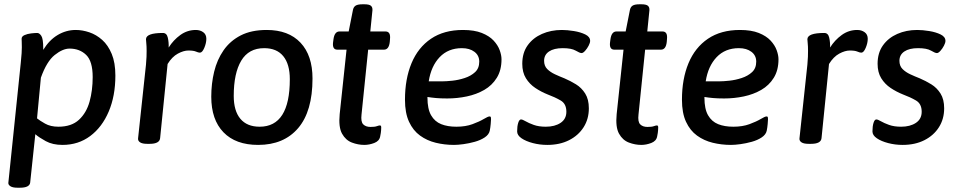

<svg xmlns="http://www.w3.org/2000/svg" viewBox="-20 -670 4482 897"><path d="M62 207Q39 207 28.5 200Q18 193 19 184L77 -376Q80 -402 81 -421Q82 -440 82 -449Q82 -467 81.5 -475Q81 -483 81 -489Q81 -500 94.5 -506Q108 -512 125.5 -514Q143 -516 154 -516Q164 -516 173 -502.5Q182 -489 182 -444Q182 -440 182 -437Q210 -483 249.5 -506.5Q289 -530 334 -530Q365 -530 397.5 -519Q430 -508 457.5 -483.5Q485 -459 502 -418Q519 -377 519 -317Q519 -222 488 -149Q457 -76 401.5 -34.5Q346 7 272 7Q226 7 194 -10.5Q162 -28 145 -43L121 183Q118 207 73 207ZM253 -78Q314 -78 349 -110.5Q384 -143 398.5 -195.5Q413 -248 413 -310Q413 -384 382.5 -413.5Q352 -443 305 -443Q273 -443 235.5 -413Q198 -383 171 -307L153 -117Q165 -107 190.5 -92.5Q216 -78 253 -78Z M668 2Q645 2 634.5 -5Q624 -12 625 -23L662 -368Q664 -389 664.5 -404.5Q665 -420 665 -432Q665 -455 663.5 -468Q662 -481 662 -487Q663 -516 741 -516Q759 -516 764 -494Q769 -472 768 -448Q790 -483 822.5 -506.5Q855 -530 895 -530Q915 -530 929.5 -519.5Q944 -509 944 -489Q944 -469 934.5 -446.5Q925 -424 914 -424Q907 -424 895.5 -429Q884 -434 860 -434Q838 -434 811 -419.5Q784 -405 763 -371L728 -24Q725 2 679 2Z M1186 7Q1081 7 1024 -52Q967 -111 967 -218Q967 -279 980.5 -335Q994 -391 1024.5 -435Q1055 -479 1104.5 -504.5Q1154 -530 1226 -530Q1328 -530 1384 -470.5Q1440 -411 1440 -303Q1440 -150 1373 -71.5Q1306 7 1186 7ZM1193 -78Q1334 -78 1334 -300Q1334 -370 1303.5 -407.5Q1273 -445 1214 -445Q1142 -445 1107 -386.5Q1072 -328 1072 -222Q1072 -152 1103 -115Q1134 -78 1193 -78Z M1682 7Q1653 7 1624 -4Q1595 -15 1578 -45.5Q1561 -76 1567 -137L1599 -438H1556Q1532 -438 1536 -472L1538 -487Q1543 -523 1566 -523H1609L1629 -624Q1632 -638 1642 -644Q1652 -650 1674 -650H1682Q1705 -650 1713 -643Q1721 -636 1720 -622L1710 -523H1781Q1806 -523 1802 -487L1801 -474Q1797 -438 1774 -438H1700L1669 -135Q1665 -101 1677 -89Q1689 -77 1711 -77Q1731 -77 1740.5 -80.5Q1750 -84 1755 -84Q1761 -84 1761 -75Q1761 -73 1760.5 -62Q1760 -51 1756 -32Q1752 -11 1728.5 -2Q1705 7 1682 7Z M2143 -530Q2196 -530 2231 -516Q2266 -502 2286 -480.5Q2306 -459 2314.5 -435.5Q2323 -412 2323 -393Q2323 -342 2301 -306.5Q2279 -271 2242.5 -250Q2206 -229 2161 -219.5Q2116 -210 2069 -210Q2039 -210 2017 -212Q1995 -214 1977 -217V-214Q1977 -161 1994 -131.5Q2011 -102 2041 -90Q2071 -78 2112 -78Q2155 -78 2187.5 -90Q2220 -102 2240 -114Q2260 -126 2267 -126Q2270 -126 2272 -124.5Q2274 -123 2274 -113Q2274 -107 2272.5 -90.5Q2271 -74 2268 -59Q2264 -41 2244.5 -28Q2225 -15 2198 -7.5Q2171 0 2145 3.5Q2119 7 2101 7Q2057 7 2016 -3Q1975 -13 1942.5 -36.5Q1910 -60 1891 -101Q1872 -142 1872 -204Q1872 -301 1902.5 -374.5Q1933 -448 1993.5 -489Q2054 -530 2143 -530ZM2138 -445Q2074 -445 2034 -403Q1994 -361 1983 -290H2047Q2065 -290 2093.5 -293Q2122 -296 2151 -305.5Q2180 -315 2199.5 -333Q2219 -351 2219 -382Q2219 -411 2196.5 -428Q2174 -445 2138 -445Z M2537 7Q2502 7 2469.5 -1.5Q2437 -10 2416.5 -24Q2396 -38 2396 -56Q2396 -80 2401 -96Q2406 -112 2414 -112Q2421 -112 2435.5 -103.5Q2450 -95 2473.5 -86.5Q2497 -78 2530 -78Q2572 -78 2599 -96Q2626 -114 2626 -148Q2626 -185 2599.5 -200.5Q2573 -216 2538 -229Q2508 -241 2481 -259Q2454 -277 2437 -304.5Q2420 -332 2420 -372Q2420 -423 2445 -458Q2470 -493 2512 -511.5Q2554 -530 2605 -530Q2630 -530 2661 -525Q2692 -520 2714.5 -509Q2737 -498 2737 -479Q2737 -470 2730 -456.5Q2723 -443 2713.5 -432.5Q2704 -422 2697 -422Q2689 -422 2669.5 -433.5Q2650 -445 2609 -445Q2568 -445 2545 -429.5Q2522 -414 2522 -386Q2522 -362 2536.5 -347.5Q2551 -333 2572.5 -323Q2594 -313 2617 -304Q2645 -292 2671 -276Q2697 -260 2714 -233Q2731 -206 2731 -164Q2731 -114 2706.5 -75.5Q2682 -37 2638.5 -15Q2595 7 2537 7Z M2976 7Q2947 7 2918 -4Q2889 -15 2872 -45.5Q2855 -76 2861 -137L2893 -438H2850Q2826 -438 2830 -472L2832 -487Q2837 -523 2860 -523H2903L2923 -624Q2926 -638 2936 -644Q2946 -650 2968 -650H2976Q2999 -650 3007 -643Q3015 -636 3014 -622L3004 -523H3075Q3100 -523 3096 -487L3095 -474Q3091 -438 3068 -438H2994L2963 -135Q2959 -101 2971 -89Q2983 -77 3005 -77Q3025 -77 3034.5 -80.5Q3044 -84 3049 -84Q3055 -84 3055 -75Q3055 -73 3054.5 -62Q3054 -51 3050 -32Q3046 -11 3022.5 -2Q2999 7 2976 7Z M3437 -530Q3490 -530 3525 -516Q3560 -502 3580 -480.5Q3600 -459 3608.5 -435.5Q3617 -412 3617 -393Q3617 -342 3595 -306.5Q3573 -271 3536.5 -250Q3500 -229 3455 -219.5Q3410 -210 3363 -210Q3333 -210 3311 -212Q3289 -214 3271 -217V-214Q3271 -161 3288 -131.5Q3305 -102 3335 -90Q3365 -78 3406 -78Q3449 -78 3481.5 -90Q3514 -102 3534 -114Q3554 -126 3561 -126Q3564 -126 3566 -124.5Q3568 -123 3568 -113Q3568 -107 3566.5 -90.5Q3565 -74 3562 -59Q3558 -41 3538.5 -28Q3519 -15 3492 -7.5Q3465 0 3439 3.5Q3413 7 3395 7Q3351 7 3310 -3Q3269 -13 3236.5 -36.5Q3204 -60 3185 -101Q3166 -142 3166 -204Q3166 -301 3196.5 -374.5Q3227 -448 3287.5 -489Q3348 -530 3437 -530ZM3432 -445Q3368 -445 3328 -403Q3288 -361 3277 -290H3341Q3359 -290 3387.5 -293Q3416 -296 3445 -305.5Q3474 -315 3493.5 -333Q3513 -351 3513 -382Q3513 -411 3490.5 -428Q3468 -445 3432 -445Z M3758 2Q3735 2 3724.5 -5Q3714 -12 3715 -23L3752 -368Q3754 -389 3754.5 -404.5Q3755 -420 3755 -432Q3755 -455 3753.5 -468Q3752 -481 3752 -487Q3753 -516 3831 -516Q3849 -516 3854 -494Q3859 -472 3858 -448Q3880 -483 3912.5 -506.5Q3945 -530 3985 -530Q4005 -530 4019.5 -519.5Q4034 -509 4034 -489Q4034 -469 4024.5 -446.5Q4015 -424 4004 -424Q3997 -424 3985.5 -429Q3974 -434 3950 -434Q3928 -434 3901 -419.5Q3874 -405 3853 -371L3818 -24Q3815 2 3769 2Z M4197 7Q4162 7 4129.5 -1.5Q4097 -10 4076.5 -24Q4056 -38 4056 -56Q4056 -80 4061 -96Q4066 -112 4074 -112Q4081 -112 4095.5 -103.5Q4110 -95 4133.5 -86.5Q4157 -78 4190 -78Q4232 -78 4259 -96Q4286 -114 4286 -148Q4286 -185 4259.5 -200.5Q4233 -216 4198 -229Q4168 -241 4141 -259Q4114 -277 4097 -304.5Q4080 -332 4080 -372Q4080 -423 4105 -458Q4130 -493 4172 -511.5Q4214 -530 4265 -530Q4290 -530 4321 -525Q4352 -520 4374.5 -509Q4397 -498 4397 -479Q4397 -470 4390 -456.5Q4383 -443 4373.5 -432.5Q4364 -422 4357 -422Q4349 -422 4329.5 -433.5Q4310 -445 4269 -445Q4228 -445 4205 -429.5Q4182 -414 4182 -386Q4182 -362 4196.5 -347.5Q4211 -333 4232.5 -323Q4254 -313 4277 -304Q4305 -292 4331 -276Q4357 -260 4374 -233Q4391 -206 4391 -164Q4391 -114 4366.5 -75.5Q4342 -37 4298.5 -15Q4255 7 4197 7Z"/></svg>

Font: Asap Medium
Style: Italic
Weight: 500
Italic angle: -6°
Designer: Pablo Cosgaya
Foundry: Omnibus-Type
Version: Version 3.001; ttfautohint (v1.8.3)